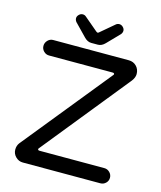

<svg xmlns="http://www.w3.org/2000/svg" viewBox="-125 -948 873 1040"><g transform="rotate(15 311.5 -428.5)"><path d="M252.9 -740.2 186.5 -808.6Q178.7 -818.4 178.7 -829.1Q178.7 -839.8 188 -849.1Q197.3 -858.4 209 -858.4Q219.7 -858.4 227.5 -851.6L303.7 -787.1Q309.6 -783.2 311.5 -783.2Q315.4 -783.2 319.3 -787.1L395.5 -851.6Q403.3 -858.4 414.1 -858.4Q425.8 -858.4 435.1 -849.1Q444.3 -839.8 444.3 -829.1Q444.3 -818.4 436.5 -808.6L370.1 -740.2Q351.6 -720.7 330.1 -720.7H293Q271.5 -720.7 252.9 -740.2ZM44.9 -56.6Q44.9 -78.1 56.6 -93.8L452.1 -582Q456.1 -585.9 456.1 -588.9Q456.1 -595.7 446.3 -595.7H89.8Q72.3 -595.7 59.6 -608.4Q46.9 -621.1 46.9 -638.7Q46.9 -656.2 59.6 -669.4Q72.3 -682.6 89.8 -682.6H513.7Q540 -682.6 557.1 -665Q574.2 -647.5 574.2 -621.1Q574.2 -601.6 558.6 -581.1L168 -97.7Q164.1 -93.8 164.1 -90.8Q164.1 -84 173.8 -84H537.1Q554.7 -84 567.4 -71.3Q580.1 -58.6 580.1 -41Q580.1 -23.4 567.4 -11.2Q554.7 1 537.1 1H102.5Q79.1 1 62 -16.1Q44.9 -33.2 44.9 -56.6Z"/></g></svg>

Font: FakePearl
Style: Regular
Weight: 400
Version: Version 1.2